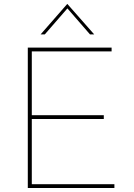

<svg xmlns="http://www.w3.org/2000/svg" viewBox="-20 -940 671 960"><path d="M538 -702V-683H139V-364H499V-345H139V-19H552V0H119V-702ZM430 -768 317 -898 204 -768H183L316 -920H317L451 -768Z"/></svg>

Font: Josefin Sans Thin
Style: Regular
Weight: 250
Designer: Santiago Orozco
Foundry: Typemade
Version: Version 2.000